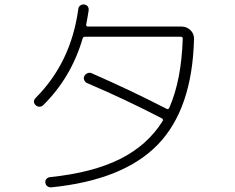

<svg xmlns="http://www.w3.org/2000/svg" viewBox="-20 -802 1040 849"><path d="M170.9 -336.9Q164.1 -330.1 154.3 -330.1Q144.5 -330.1 137.7 -336.9Q122.1 -352.5 137.7 -369.1Q293.9 -525.4 326.2 -761.7Q327.1 -771.5 334.5 -777.3Q341.8 -783.2 352.1 -782.2Q362.3 -781.2 367.7 -773.9Q373 -766.6 372.1 -756.8Q369.1 -735.4 361.3 -694.3Q359.4 -685.5 368.2 -684.6H782.2Q805.7 -684.6 822.3 -668.5Q838.9 -652.3 837.9 -628.9Q830.1 -320.3 678.2 -163.1Q526.4 -5.9 207 26.4Q197.3 27.3 189.5 21.5Q181.6 15.6 180.7 5.9Q178.7 -2.9 185.1 -10.3Q191.4 -17.6 200.2 -18.6Q388.7 -38.1 510.3 -98.6Q631.8 -159.2 699.2 -266.6Q703.1 -274.4 696.3 -278.3Q539.1 -360.4 365.2 -434.6Q356.4 -438.5 352.5 -447.8Q348.6 -457 353 -465.8Q357.4 -474.6 367.7 -478.5Q377.9 -482.4 386.7 -477.5Q558.6 -402.3 717.8 -320.3Q724.6 -317.4 728.5 -325.2Q782.2 -447.3 788.1 -630.9Q788.1 -639.6 779.3 -639.6H357.4Q347.7 -639.6 345.7 -632.8Q294.9 -459 170.9 -336.9Z"/></svg>

Font: Rounded-X Mgen+ 1m light
Style: Regular
Weight: 200
Designer: [Source Han Sans]
Ryoko NISHIZUKA  (kana & ideographs); Paul D. Hunt (Latin, Greek & Cyrillic); Wenlong ZHANG  (bopomofo
Version: Version 1.059.20150602